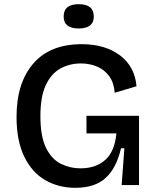

<svg xmlns="http://www.w3.org/2000/svg" viewBox="-20 -884 747 917"><path d="M340 13Q259 13 195.5 -24Q132 -61 95.5 -136.5Q59 -212 59 -326Q59 -488 139 -580.5Q219 -673 370 -673Q482 -673 553 -619.5Q624 -566 632 -472L528 -441Q524 -490 501 -521Q478 -552 442.5 -566.5Q407 -581 367 -581Q313 -581 269 -557Q225 -533 199 -478Q173 -423 173 -329Q173 -232 200 -177.5Q227 -123 271 -101.5Q315 -80 364 -80Q438 -80 483 -120.5Q528 -161 536 -247H393V-331H644V0H561L574 -176H558Q536 -81 484.5 -34Q433 13 340 13ZM356 -748Q284 -748 284 -805Q284 -864 356 -864Q428 -864 428 -805Q428 -748 356 -748Z"/></svg>

Font: Bricolage Grotesque 10pt Medium
Style: Regular
Weight: 500
Designer: Mathieu Triay
Foundry: Atelier Triay
Version: Version 1.000; ttfautohint (v1.8.4.7-5d5b);gftools[0.9.32]